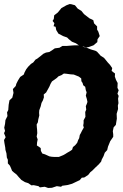

<svg xmlns="http://www.w3.org/2000/svg" viewBox="-22 -910 612 953"><path d="M217 23 200 17 176 20 169 14 145 9 134 10 118 -1 102 -6 84 -17 71 -31 60 -44 47 -54 38 -62 32 -77 27 -88 17 -99V-117L12 -128L10 -149L5 -166L4 -178L0 -200L-2 -215L6 -229L-2 -249L3 -260L-1 -276L3 -295L5 -314L15 -334L13 -352L19 -364L21 -390L25 -412L39 -425L45 -449L42 -468L56 -483L59 -494L67 -510L78 -528L96 -540L100 -551L108 -566L118 -579L132 -593L143 -600L154 -614L163 -619L181 -633L193 -643L206 -649L223 -652L240 -663L250 -670L273 -673L288 -682H309L333 -684L349 -685H363L384 -683L393 -677L411 -672L428 -665L454 -657L460 -653L478 -633L494 -623L500 -616L512 -601L524 -588L535 -572L532 -558L549 -545L548 -530L554 -513L562 -498L561 -474L567 -462L561 -445L567 -434L564 -420L566 -398L563 -386L564 -369L557 -345L558 -321L556 -309L553 -290L542 -278L538 -259L540 -243V-231L525 -209L514 -182L510 -165L498 -152L492 -135L483 -118L480 -108L468 -94L453 -80L436 -63L426 -55L416 -42L396 -29L384 -28L374 -16L357 -8L336 2L315 8L309 9L287 12L281 17L260 14L236 22ZM248 -131H270L292 -140L301 -145L312 -152L326 -160L336 -167L340 -180L351 -189L361 -201L366 -215L371 -224L374 -240L378 -247L385 -261L394 -277L391 -287L393 -299V-313L402 -330L401 -354L406 -366L404 -383L409 -395L412 -404L409 -419L404 -435L408 -452L404 -462L401 -479L391 -487L388 -498L382 -507L381 -521L369 -530L354 -536L344 -540L329 -541L307 -544L295 -545L283 -537L268 -531L260 -523L249 -515L236 -506L229 -494L223 -480L217 -469L207 -451L195 -441L196 -427L191 -412L184 -399L180 -382L173 -363L172 -350L173 -337L168 -317L166 -303L160 -292L161 -277L162 -268L163 -249L160 -232L165 -218L162 -203L161 -188L172 -181L180 -175L181 -161L188 -148L201 -144L210 -140L223 -134L234 -132ZM406 -674 387 -681 373 -682 355 -695 335 -703 319 -716 311 -724 291 -731 268 -743 257 -761 254 -777 244 -780 248 -795 239 -806 245 -816 247 -834 265 -848 283 -870 308 -884 324 -890 332 -889 350 -884 364 -867 382 -856 395 -840 422 -819 441 -810 445 -794 460 -779V-763L466 -753L473 -731L462 -715L461 -701L442 -685L420 -677Z"/></svg>

Font: Winky Rough
Style: Bold Italic
Weight: 700
Italic angle: -8.97852°
Designer: Simon Atzbach
Foundry: typofactur
Version: Version 1.206; ttfautohint (v1.8.4.7-5d5b)